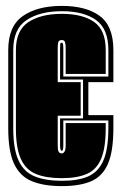

<svg xmlns="http://www.w3.org/2000/svg" viewBox="-20 -621 416 652"><path d="M190 11Q129 11 88.5 -5.5Q48 -22 28 -64.5Q8 -107 8 -185V-451Q8 -532 57.5 -566.5Q107 -601 190 -601Q272 -601 318.5 -567Q365 -533 365 -451V-342H280V-230H365V-186Q365 -107 346.5 -64.5Q328 -22 289.5 -5.5Q251 11 190 11ZM190 -7Q245 -7 279.5 -22Q314 -37 331 -76Q348 -115 348 -186V-212H195V-127Q195 -109 190 -109Q184 -109 184 -127V-219H262V-351H184V-458Q184 -466 184.5 -471Q185 -476 190 -476Q195 -476 195 -458V-361H348V-451Q348 -523 306 -553Q264 -583 190 -583Q116 -583 70.5 -553Q25 -523 25 -451V-185Q25 -115 43 -76Q61 -37 98 -22Q135 -7 190 -7ZM190 -16Q137 -16 102.5 -30Q68 -44 51 -81Q34 -118 34 -185V-451Q34 -518 76.5 -546Q119 -574 190 -574Q260 -574 299.5 -546.5Q339 -519 339 -451V-370H203V-458Q203 -472 200.5 -478.5Q198 -485 190 -485Q180 -485 178 -478Q176 -471 176 -458V-342H254V-228H176V-127Q176 -112 179 -106Q182 -100 190 -100Q195 -100 199 -106Q201 -109 202 -114.5Q203 -120 203 -127V-203H339V-186Q339 -119 323.5 -82Q308 -45 275 -30.5Q242 -16 190 -16Z"/></svg>

Font: Alumni Sans Collegiate One
Style: Regular
Weight: 400
Designer: Robert E. Leuschke
Foundry: Robert E. Leuschke
Version: Version 1.100